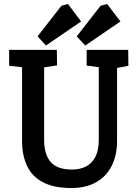

<svg xmlns="http://www.w3.org/2000/svg" viewBox="-20 -942 697 966"><path d="M340 4Q252 4 197 -24.5Q142 -53 116.5 -106.5Q91 -160 91 -233V-604L26 -611V-691H266L267 -613L202 -603V-238Q202 -165 235 -127Q268 -89 342 -89Q383 -89 413 -104.5Q443 -120 460 -153Q477 -186 477 -239V-604L416 -612V-691H625L626 -611L569 -600V-233Q569 -160 541.5 -106.5Q514 -53 462.5 -24.5Q411 4 340 4ZM211 -713 169 -759 289 -913 322 -922 388 -834ZM409 -713 366 -759 486 -913 519 -922 586 -834Z"/></svg>

Font: Kreon Medium
Style: Regular
Weight: 500
Version: Version 2.002